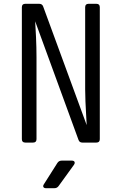

<svg xmlns="http://www.w3.org/2000/svg" viewBox="-20 -750 640 1010"><path d="M113 0Q95 0 95 -18V-712Q95 -730 113 -730H186Q202 -730 207 -716L436 -92Q435 -115 433 -148Q431 -181 429.5 -216Q428 -251 428 -280V-712Q428 -730 446 -730H487Q505 -730 505 -712V-18Q505 0 487 0H413Q398 0 393 -14L165 -638Q167 -608 169.5 -554Q172 -500 172 -450V-18Q172 0 154 0ZM222 240Q212 240 208.5 234Q205 228 211 219L282 107Q290 95 304 95H358Q369 95 372 101.5Q375 108 369 117L288 229Q280 240 266 240Z"/></svg>

Font: Pitagon Sans Mono Light
Style: Regular
Weight: 300
Monospace: yes
Designer: Travis Tran
Foundry: Pitagon
Version: Version 1.001; ttfautohint (v1.8.4.7-5d5b);gftools[0.9.26]